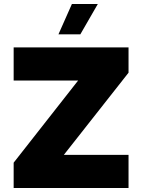

<svg xmlns="http://www.w3.org/2000/svg" viewBox="-20 -936 707 956"><path d="M48 -126 369 -535H48V-700H620V-574L298 -165H620V0H48ZM338 -916H467L380 -765H271Z"/></svg>

Font: Chess Sans ExtraBold
Style: Regular
Weight: 800
Designer: Wolf Bōese
Foundry: Wolf Bōese
Version: Version 7.223